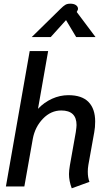

<svg xmlns="http://www.w3.org/2000/svg" viewBox="-20 -1011 584 1041"><path d="M354 -67Q354 -85 359 -115L391 -295Q395 -323 395 -333Q395 -412 312 -412Q256 -412 213 -367.5Q170 -323 158 -259L112 0H12L141 -734H241L186 -421Q219 -456 262 -475.5Q305 -495 351 -495Q424 -495 460 -458Q496 -421 496 -352Q496 -320 491 -294L459 -116Q456 -98 456 -80Q456 -48 465 -25L369 10Q354 -30 354 -67ZM308 -963Q324 -979 334.5 -985Q345 -991 361 -991Q381 -991 392 -983Q403 -975 403 -963Q403 -958 399 -952L396 -946L498 -810H393L338 -902L255 -810H152Z"/></svg>

Font: Niramit Medium
Style: Italic
Weight: 500
Italic angle: -10°
Designer: Katatrad Aksorn Co.,Ltd.
Foundry: Cadson Demak Co.,Ltd.
Version: Version 1.000; ttfautohint (v1.6)